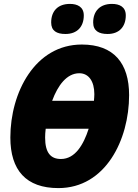

<svg xmlns="http://www.w3.org/2000/svg" viewBox="-20 -953 705 983"><path d="M531 -779C591 -779 624 -817 624 -874C624 -918 592 -933 553 -933C492 -933 457 -896 457 -838C457 -795 486 -779 531 -779ZM315 -779C376 -779 409 -817 409 -874C409 -918 376 -933 338 -933C276 -933 242 -896 242 -838C242 -795 270 -779 315 -779ZM279 10C520 10 641 -237 641 -466C641 -629 563 -725 399 -725C159 -725 33 -479 33 -249C33 -82 113 10 279 10ZM247 -437C276 -516 322 -578 386 -578C434 -578 463 -537 463 -471C463 -461 462 -450 461 -437ZM292 -139C240 -139 211 -170 211 -249C211 -263 212 -277 214 -294H434C408 -213 365 -139 292 -139Z"/></svg>

Font: Noto Sans UI SemiCondensed Black
Style: Italic
Weight: 900
Width: 4
Italic angle: -372°
Designer: Monotype Design Team
Foundry: Monotype Imaging Inc.
Version: Version 1.901